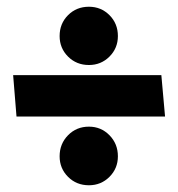

<svg xmlns="http://www.w3.org/2000/svg" viewBox="-20 -558 528 570"><path d="M330 -451Q330 -415 305 -390Q280 -365 244 -365Q207 -365 182 -390Q157 -415 157 -451Q157 -488 182 -513Q207 -538 244 -538Q280 -538 305 -513Q330 -488 330 -451ZM470 -212H29L19 -335H459ZM330 -94Q330 -58 305 -33Q280 -8 244 -8Q207 -8 182 -33Q157 -58 157 -94Q157 -131 182 -156.5Q207 -182 244 -182Q280 -182 305 -156.5Q330 -131 330 -94Z"/></svg>

Font: Palanquin Dark SemiBold
Style: Regular
Weight: 600
Designer: Pria Ravichandran
Version: Version 1.001